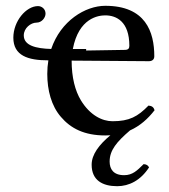

<svg xmlns="http://www.w3.org/2000/svg" viewBox="-20 -457 581 662"><path d="M494 120C490 113 484 109 475 109C453 131 437 147 408 147C371 147 358 126 358 100C358 60.8 382.7 31.8 428.3 -7.4C462.2 -22.6 489.9 -47 513 -77C510 -87 504 -92 492 -93C455 -55 426 -39 368 -39C332 -39 290 -60 259 -111C239 -144 227 -190 227 -248L493 -246C505 -246 512 -252 512 -263C512 -347 482 -437 343 -437C274.2 -437 189.2 -385.1 156.6 -288.2C103.8 -289.6 62 -299.9 62 -335C62 -360 86 -379 106 -379C124 -379 137 -396 137 -410C137 -426 124 -436 111 -436C70 -436 26 -384 26 -327C26 -265 77 -249 145 -249H146.8C144.3 -234.2 143 -218.5 143 -202C143 -146 157 -92 190 -54C224 -14 271 10 343 10C349 10 354.9 9.8 360.6 9.4C321.6 41.9 296 75.6 296 111C296 165 334 185 384 185C425 185 465 165 494 120ZM231.1 -288C251.5 -395.3 319.4 -404 343 -404C381 -404 426 -383 426 -299C426 -290 422 -285.2 411 -285L277 -282.8V-288Z"/></svg>

Font: Libertinus Math
Style: Regular
Weight: 400
Designer: Philipp H. Poll
Foundry: Khaled Hosny
Version: Version 6.2